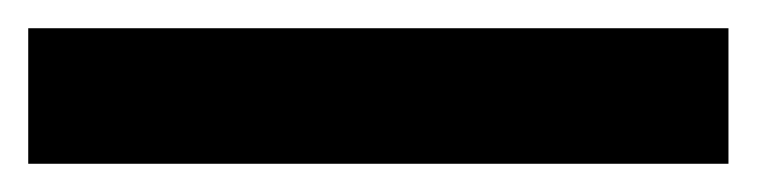

<svg xmlns="http://www.w3.org/2000/svg" viewBox="-21 60 536 136"><path d="M-1 176V80H495V176Z"/></svg>

Font: Red Hat Display ExtraBold
Style: Regular
Weight: 800
Designer: Pentagram, MCKL
Foundry: Pentagram, MCKL
Version: Version 1.023